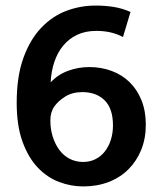

<svg xmlns="http://www.w3.org/2000/svg" viewBox="-20 -660 579 690"><path d="M323 -640Q358 -640 389 -635Q420 -630 449 -617L422 -527Q401 -538 377.5 -543.5Q354 -549 326 -549Q287 -549 257.5 -535Q228 -521 207.5 -496.5Q187 -472 175.5 -438Q164 -404 162 -364Q188 -392 224.5 -405.5Q261 -419 301 -419Q344 -419 381.5 -405Q419 -391 446 -364.5Q473 -338 488.5 -299.5Q504 -261 504 -212Q504 -162 487.5 -121.5Q471 -81 441.5 -51.5Q412 -22 370.5 -6Q329 10 279 10Q235 10 192.5 -6Q150 -22 116 -57.5Q82 -93 61 -150.5Q40 -208 40 -291Q40 -385 64 -451.5Q88 -518 128 -560Q168 -602 218.5 -621Q269 -640 323 -640ZM161 -227Q161 -196 169.5 -169Q178 -142 193 -121.5Q208 -101 230 -89.5Q252 -78 279 -78Q303 -78 323 -88Q343 -98 357 -116Q371 -134 378.5 -158Q386 -182 386 -209Q386 -270 356 -299.5Q326 -329 276 -329Q240 -329 214.5 -313Q189 -297 175 -277Q161 -257 161 -227Z"/></svg>

Font: Ek Mukta SemiBold
Style: Regular
Weight: 600
Designer: Girish Dalvi and Yashodeep Gholap
Foundry: Ek Type
Version: Version 2.538;PS 1.002;hotconv 16.6.51;makeotf.lib2.5.65220;